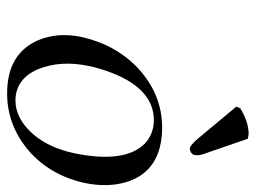

<svg xmlns="http://www.w3.org/2000/svg" viewBox="-108 -590 708 531"><g transform="rotate(90 245.5 -324.0)"><path d="M363.3 -655.8 406.7 -529.8Q410.2 -517.1 407.7 -505.9Q403.3 -497.1 390.1 -495.1Q381.3 -497.1 365.2 -515.1L274.4 -624L278.8 -634.8Q314.9 -657.2 348.6 -658.2Q356 -657.7 363.3 -655.8ZM81.5 -194.8Q102.5 -290 168 -352.1Q240.2 -418.5 331.1 -418.9Q453.1 -418.9 483.4 -318.8Q498.5 -267.1 485.4 -204.1Q463.4 -104.5 389.2 -43.9Q321.3 9.8 237.8 9.8Q127.4 9.8 90.3 -77.1Q68.4 -130.4 81.5 -194.8ZM312 -396Q226.6 -396 181.2 -280.3Q169.4 -250 162.1 -216.8Q145.5 -138.2 170.9 -75.7Q197.3 -14.2 256.8 -13.2Q309.1 -13.2 353 -64.9Q388.7 -108.4 402.8 -173.8Q432.6 -314.9 376.5 -371.1Q350.6 -395.5 312 -396Z"/></g></svg>

Font: Linux Libertine Display Slanted O
Style: Slanted
Weight: 400
Designer: Philipp H. Poll
Foundry: Philipp H. Poll
Version: Version 5.0.9